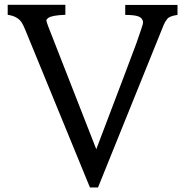

<svg xmlns="http://www.w3.org/2000/svg" viewBox="-20 -768 787 816"><path d="M88.4 -638.7Q74.7 -672.9 64 -682.6Q45.9 -700.7 12.7 -705.1V-747.6H257.8V-705.1Q199.7 -703.1 184.6 -691.4Q177.2 -686 177.2 -680.9Q177.2 -675.8 185.5 -654.3L389.2 -133.8Q545.9 -545.9 559.6 -584L580.1 -643.6Q587.9 -665.5 587.9 -673.1Q587.9 -680.7 582.8 -687.7Q577.6 -694.8 567.9 -698.2Q551.8 -704.6 512.2 -704.6V-747.1H734.4V-704.6Q701.2 -700.2 691.4 -688.2Q681.6 -676.3 676.3 -663.6L396.5 28.8H362.3Z"/></svg>

Font: Metamorphous
Style: Regular
Weight: 400
Designer: James Grieshaber
Foundry: James Grieshaber
Version: Version 1.001